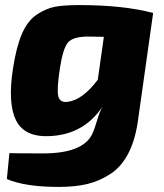

<svg xmlns="http://www.w3.org/2000/svg" viewBox="-20 -531 647 756"><path d="M583 -480 525 -69Q515 13 487.5 68.5Q460 124 416 153Q372 182 324 193.5Q276 205 212 205Q79 205 7 174L17 72Q49 73 150 73Q306 73 343 -3Q351 -19 362 -56Q373 -93 384 -112Q310 0 173 5Q76 9 43 -57.5Q10 -124 31 -260Q44 -346 66.5 -398Q89 -450 125.5 -474Q162 -498 197 -504.5Q232 -511 292 -511Q466 -511 583 -480ZM389 -386 327 -387Q268 -387 248 -364Q228 -341 216 -263Q203 -178 209.5 -152Q216 -126 246 -130Q305 -137 365 -217Z"/></svg>

Font: Ezarion Extra Bold
Style: Italic
Weight: 800
Italic angle: -8°
Designer: Natanael Gama
Version: Version 1.001;PS 001.001;hotconv 1.0.70;makeotf.lib2.5.58329